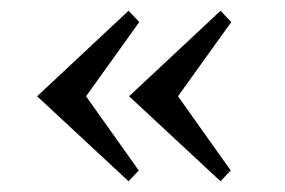

<svg xmlns="http://www.w3.org/2000/svg" viewBox="-20 -441 529 357"><path d="M49 -262 219 -421 239 -400 140 -262 238 -124 219 -104ZM220 -262 390 -421 410 -400 311 -262 409 -124 390 -104Z"/></svg>

Font: Libre Baskerville
Style: Regular
Weight: 400
Designer: Pablo Impallari, Rodrigo Fuenzalida
Foundry: Pablo Impallari, Rodrigo Fuenzalida
Version: Version 1.000; ttfautohint (v0.93) -l 8 -r 50 -G 200 -x 14 -